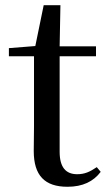

<svg xmlns="http://www.w3.org/2000/svg" viewBox="-20 -699 415 734"><path d="M238 15C296 15 337 -5 365 -42L350 -60C323 -42 304 -33 275 -33C232 -33 208 -59 208 -119V-484H347V-522H208L211 -679H147L115 -523L14 -515V-484H110V-215C110 -178 109 -155 109 -122C109 -28 151 15 238 15Z"/></svg>

Font: Noto Serif JP Medium
Style: Regular
Weight: 500
Designer: Ryoko NISHIZUKA 西塚涼子 (kana & ideographs); Frank Grießhammer (Latin, Greek & Cyrillic); Wenlong ZHANG 张文龙 (bopomofo); San
Foundry: Adobe
Version: Version 2.001;hotconv 1.1.0;makeotfexe 2.6.0